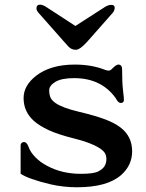

<svg xmlns="http://www.w3.org/2000/svg" viewBox="-20 -791 624 823"><path d="M68.4 0ZM487.3 -514.2Q503.4 -514.2 503.4 -493.2Q503.4 -437 507.3 -403.8Q511.2 -370.6 511.2 -363.3Q511.2 -349.6 497.6 -349.6Q486.3 -349.6 476.1 -370.1Q414.6 -456.1 297.9 -456.1Q243.2 -456.1 217 -439.9Q190.9 -423.8 190.9 -404.3Q190.9 -384.8 196.8 -372.3Q202.6 -359.9 218.3 -349.1Q248 -328.6 318.8 -311.8Q389.6 -294.9 430.7 -279.3Q471.7 -263.7 497.1 -244.1Q546.4 -206.1 546.4 -142.6Q546.4 -82.5 499.5 -41Q440.4 11.7 309.6 11.7Q251.5 11.7 196.3 -1Q100.6 -23.9 68.4 -46.4V-168.5Q68.4 -173.8 72.3 -178Q76.2 -182.1 83 -182.1Q95.2 -182.1 103 -160.2Q110.8 -138.2 131.6 -116.9Q152.3 -95.7 182.1 -80.1Q245.6 -45.9 326.2 -45.9Q380.9 -45.9 400.6 -55.9Q420.4 -65.9 428.2 -79.1Q436 -92.3 436 -108.9Q436 -125.5 428.5 -136.5Q420.9 -147.5 403.3 -158.2Q368.2 -179.7 298.1 -197.3Q228 -214.8 188.2 -233.4Q148.4 -252 124.5 -273.4Q81.1 -313 81.1 -370.6Q81.1 -424.3 134.8 -466.3Q196.8 -514.2 300.3 -514.2Q372.6 -514.2 428.7 -492.2Q439.5 -488.3 445.6 -488.3Q451.7 -488.3 456.1 -492.2L465.3 -501Q479 -514.2 487.3 -514.2ZM357.4 -616.2Q323.7 -577.6 305.2 -577.6Q286.6 -577.6 273.9 -590.8Q261.2 -604 251 -616.2L145 -736.3Q136.2 -747.1 136.2 -754.4Q136.2 -771 151.9 -771Q163.1 -771 178.7 -760.7L303.2 -679.7L429.2 -760.7Q442.4 -769 453.6 -770Q471.7 -771.5 471.7 -756.8Q470.2 -743.7 463.4 -736.3Z"/></svg>

Font: Stoke
Style: Regular
Weight: 400
Designer: Nicole Fally
Foundry: Nicole Fally
Version: Version 1.002